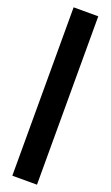

<svg xmlns="http://www.w3.org/2000/svg" viewBox="-189 -836 617 1072"><g transform="rotate(20 119.0 -300.0)"><path d="M46.5 -800.5H193V200H46.5Z"/></g></svg>

Font: Overused Grotesk
Style: Bold
Weight: 710
Version: Version 0.004